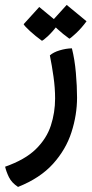

<svg xmlns="http://www.w3.org/2000/svg" viewBox="-40 -404 370 769"><path d="M32.2 344.7Q6.8 328.1 -4.2 305.7Q-15.1 283.2 -19.5 263.7Q60.1 235.8 103.3 193.6Q146.5 151.4 163.6 99.1Q180.7 46.9 180.7 -9.8Q180.7 -51.8 174.3 -96.7Q168 -141.6 159.7 -182.1Q173.8 -194.8 199.2 -202.4Q224.6 -210 248 -210.4Q259.3 -165.5 263.9 -112.1Q268.6 -58.6 268.6 -13.2Q268.6 56.2 246.3 125.5Q224.1 194.8 172.4 252.2Q120.6 309.6 32.2 344.7ZM237.8 -249Q211.9 -267.6 189.7 -288.1Q167.5 -308.6 164.6 -315.4L227.1 -384.3L306.6 -318.8Q286.6 -291.5 264.9 -271.2Q243.2 -251 237.8 -249ZM127.9 -240.7Q102.1 -259.3 80.1 -279.5Q58.1 -299.8 54.7 -307.1L117.2 -376L196.8 -310.1Q169.4 -275.4 151.4 -258.8Q133.3 -242.2 127.9 -240.7Z"/></svg>

Font: Harmattan
Style: Bold
Weight: 700
Designer: George W. Nuss III and SIL International
Foundry: SIL International
Version: Version 4.000